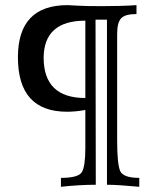

<svg xmlns="http://www.w3.org/2000/svg" viewBox="-20 -717 603 737"><path d="M514.6 0Q431.6 -7.8 390.6 -7.8V-641.6H346.7L347.7 -7.8Q285.2 -7.8 213.9 0V-34.2Q281.2 -34.2 294.4 -56.6Q307.6 -79.1 307.6 -149.4V-294.9Q270.5 -288.1 237.3 -288.1Q48.8 -288.1 48.8 -497.1Q48.8 -697.3 239.3 -697.3Q250 -697.3 276.9 -695.3Q303.7 -693.4 372.1 -693.4Q448.2 -693.4 503.9 -697.3V-663.1Q460 -663.1 444.8 -646.5Q429.7 -629.9 429.7 -586.9V-177.7Q429.7 -86.9 441.4 -60.5Q453.1 -34.2 514.6 -34.2ZM307.6 -340.8V-637.7Q148.9 -637.7 147.5 -496.1Q147.5 -340.8 307.6 -340.8Z"/></svg>

Font: Kelvinch
Style: Italic
Weight: 400
Italic angle: -10°
Designer: Paul James Miller
Foundry: High-Logic / Made with FontCreator
Version: Version 3.40;July 22, 2017;FontCreator 11.0.0.2388 64-bit